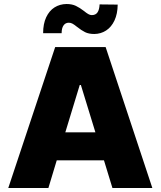

<svg xmlns="http://www.w3.org/2000/svg" viewBox="-20 -943 807 963"><path d="M21.5 0 256.8 -707H509.8L744.1 0H543.9L501.5 -138.7H264.6L222.7 0ZM458.5 -279.3 385.7 -516.6H379.9L307.6 -279.3ZM313.5 -922.9Q340.8 -922.9 360.4 -913.6Q379.9 -904.3 401.4 -887.7Q413.1 -877.9 422.4 -872.6Q431.6 -867.2 440.4 -867.2Q460 -867.2 469.2 -881.1Q478.5 -895 479.5 -920.9L570.3 -919.9Q569.8 -873.5 554.2 -840.3Q538.6 -807.1 512.2 -790Q485.8 -772.9 453.1 -772.5Q425.3 -772.5 406.7 -781.7Q388.2 -791 367.2 -807.6Q353.5 -818.8 344.2 -824Q335 -829.1 325.2 -829.1Q308.1 -829.1 298.6 -815.4Q289.1 -801.8 289.1 -776.4H196.3Q196.3 -823.7 211.7 -856.4Q227.1 -889.2 253.4 -905.8Q279.8 -922.4 313.5 -922.9Z"/></svg>

Font: Pretendard JP Black
Style: Regular
Weight: 900
Designer: Base glyphs from Inter by Rasmus Andersson; Hangeul glyphs from Noto Sans CJK(Source Han Sans) by Jang Soo-young and Kan
Foundry: Kil Hyung-jin
Version: Version 1.309